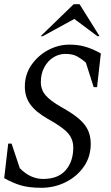

<svg xmlns="http://www.w3.org/2000/svg" viewBox="-20 -882 529 912"><path d="M177 10Q118 10 79 -1.5Q40 -13 0 -36L19 -200H35L74 -83Q101 -56 128.5 -44Q156 -32 185 -32Q256 -32 292 -73.5Q328 -115 328 -181Q328 -222 301.5 -251Q275 -280 206 -318Q150 -350 124 -386Q98 -422 98 -471Q98 -528 129 -573Q160 -618 208.5 -644Q257 -670 310 -670Q354 -670 389 -659Q424 -648 459 -628L441 -468H425L388 -584Q371 -600 348.5 -613Q326 -626 291 -626Q260 -626 233.5 -609.5Q207 -593 190.5 -562.5Q174 -532 174 -492Q174 -456 196.5 -429.5Q219 -403 272 -373Q324 -344 354 -318.5Q384 -293 397.5 -264.5Q411 -236 411 -199Q411 -137 378 -90Q345 -43 291.5 -16.5Q238 10 177 10ZM173 -710 330 -862H358L453 -710H443L333 -792L183 -710Z"/></svg>

Font: Spectral
Style: Italic
Weight: 400
Italic angle: -10°
Designer: Jean-Baptiste Levee
Foundry: Production Type
Version: Version 2.001